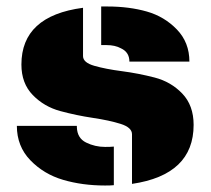

<svg xmlns="http://www.w3.org/2000/svg" viewBox="-20 -560 651 592"><path d="M311 -540Q378 -540 432.5 -524.5Q487 -509 525.5 -469Q564 -429 564 -370H379Q379 -399 353 -411Q335 -421 308 -421H292V-540ZM236 -536V-387Q236 -367 271 -357Q306 -347 356 -340.5Q406 -334 456.5 -321Q507 -308 542 -271.5Q577 -235 577 -175Q577 -21 387 7V-146Q387 -167 352 -178Q317 -189 266.5 -196.5Q216 -204 166 -217.5Q116 -231 81 -267Q46 -303 46 -361Q46 -511 236 -536ZM331 11Q322 12 304 12Q234 12 174.5 -5.5Q115 -23 73.5 -66Q32 -109 32 -172H217V-168Q218 -134 245.5 -120.5Q273 -107 304 -107Q321 -107 331 -108Z"/></svg>

Font: Archicoco
Style: Regular
Weight: 400
Designer: Hector Gatti
Foundry: Hector Gatti
Version: 1.002